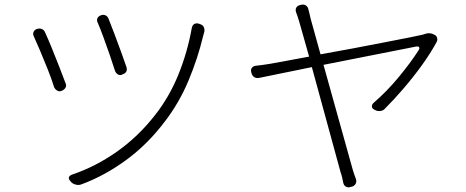

<svg xmlns="http://www.w3.org/2000/svg" viewBox="-20 -794 2040 841"><path d="M422 -727Q432 -731 441.5 -727Q451 -723 455 -713Q466 -686 481 -646Q496 -606 510.5 -566.5Q525 -527 534 -500Q541 -476 516 -468L515 -467Q505 -463 496.5 -468Q488 -473 484 -483Q475 -512 461 -552.5Q447 -593 432.5 -632.5Q418 -672 407 -697Q403 -706 407 -714.5Q411 -723 422 -727ZM857 -688Q868 -685 872.5 -675.5Q877 -666 875 -655Q874 -650 873 -648Q872 -646 870 -637Q846 -537 805.5 -440.5Q765 -344 703 -263Q627 -162 532.5 -93Q438 -24 338 13Q327 18 313.5 15Q300 12 292 4L288 -1Q272 -19 295 -29Q399 -64 492.5 -130Q586 -196 660 -291Q722 -370 761.5 -467.5Q801 -565 820 -671Q822 -683 830.5 -688.5Q839 -694 852 -690ZM142 -667Q153 -671 163 -667Q173 -663 177 -653Q190 -625 206.5 -584.5Q223 -544 239 -503Q255 -462 267 -430Q272 -420 267.5 -411Q263 -402 252 -397L250 -396Q240 -392 231 -397Q222 -402 217 -412Q207 -445 190 -488Q173 -531 156 -571Q139 -611 128 -635Q123 -645 127 -654Q131 -663 141 -667Z M1885 -641Q1893 -636 1895 -626.5Q1897 -617 1892 -609Q1866 -561 1828.5 -509Q1791 -457 1749 -408Q1707 -359 1667 -319Q1660 -310 1647 -308Q1634 -306 1623 -312L1621 -313Q1610 -318 1609 -326.5Q1608 -335 1616 -343Q1676 -395 1727.5 -457.5Q1779 -520 1813 -573Q1819 -582 1816 -587Q1813 -592 1802 -590L1397 -510L1525 -51Q1529 -38 1532 -29Q1535 -20 1539 -10Q1543 2 1537.5 11.5Q1532 21 1520 24L1515 25Q1503 29 1494 23Q1485 17 1483 4Q1481 -5 1479 -15Q1477 -25 1472 -39L1346 -500L1116 -453Q1089 -448 1081 -475V-477Q1077 -488 1083 -496.5Q1089 -505 1101 -506Q1116 -508 1130 -509.5Q1144 -511 1166 -515L1334 -546L1291 -698Q1285 -718 1282.5 -725Q1280 -732 1277 -740Q1273 -751 1277.5 -760Q1282 -769 1295 -772L1299 -773Q1311 -776 1320 -770Q1329 -764 1331 -752Q1333 -744 1334.5 -739Q1336 -734 1341 -711L1384 -556Q1453 -568 1526 -582Q1599 -596 1664 -608.5Q1729 -621 1774 -630Q1819 -639 1831 -642L1847 -647Q1866 -652 1884 -641Z"/></svg>

Font: Chiron GoRound TC L
Style: Regular
Weight: 300
Designer: Ryoko NISHIZUKA 西塚涼子 (kana, bopomofo & ideographs); Paul D. Hunt (Latin, Greek & Cyrillic); Sandoll Communications 산돌커뮤니
Foundry: Adobe
Version: Version 1.000;hotconv 1.1.1;makeotfexe 2.6.0